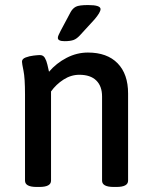

<svg xmlns="http://www.w3.org/2000/svg" viewBox="-20 -738 597 760"><path d="M236 -575Q209 -575 209 -588Q209 -593 212 -599.5Q215 -606 220 -616L260 -691Q268 -705 280.5 -711.5Q293 -718 329 -718Q378 -718 378 -702Q378 -689 354 -661L299 -601Q284 -584 270.5 -579.5Q257 -575 236 -575ZM125 2Q79 2 79 -23V-364Q79 -429 73 -458Q67 -487 67 -494Q67 -505 81.5 -510.5Q96 -516 113 -518Q130 -520 138 -520Q151 -520 157.5 -509Q164 -498 167.5 -482.5Q171 -467 174 -454Q203 -488 243.5 -509Q284 -530 328 -530Q404 -530 445.5 -487.5Q487 -445 487 -368V-23Q487 2 441 2H430Q384 2 384 -23V-356Q384 -397 361 -419.5Q338 -442 294 -442Q261 -442 231.5 -423Q202 -404 182 -376V-23Q182 2 136 2Z"/></svg>

Font: Asap Medium
Style: Regular
Weight: 500
Designer: Pablo Cosgaya
Foundry: Omnibus-Type
Version: Version 3.001; ttfautohint (v1.8.3)